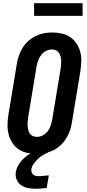

<svg xmlns="http://www.w3.org/2000/svg" viewBox="-20 -944 540 1188"><path d="M207 8Q176 8 146.5 1.5Q117 -5 94 -21Q71 -37 55.5 -61.5Q40 -86 33 -114Q26 -142 26.5 -172.5Q27 -203 32 -234L84 -548Q88 -574 96.5 -599Q105 -624 119.5 -647.5Q134 -671 155 -690Q176 -709 200.5 -721Q225 -733 251 -738Q277 -743 302 -743Q333 -743 362.5 -736.5Q392 -730 415 -714Q438 -698 454 -673.5Q470 -649 477 -621Q484 -593 483 -562.5Q482 -532 477 -501L425 -187Q421 -161 412.5 -136Q404 -111 389.5 -87.5Q375 -64 354.5 -45Q334 -26 309.5 -14Q285 -2 258.5 3Q232 8 207 8ZM208 -97Q227 -97 245 -106.5Q263 -116 275 -132Q287 -148 293.5 -166.5Q300 -185 303 -204L355 -518Q357 -531 358 -544.5Q359 -558 358.5 -570.5Q358 -583 354.5 -595.5Q351 -608 344 -618Q337 -628 325.5 -633Q314 -638 301 -638Q282 -638 264 -628.5Q246 -619 234 -603Q222 -587 215.5 -568.5Q209 -550 206 -531L154 -217Q152 -204 151 -190.5Q150 -177 151 -164.5Q152 -152 155 -139.5Q158 -127 165 -117Q172 -107 183.5 -102Q195 -97 208 -97ZM202 224Q177 224 153.5 219.5Q130 215 111 202Q92 189 83 167Q74 145 78 120Q81 101 91 82.5Q101 64 115.5 48Q130 32 147 19.5Q164 7 183 -3L193 -8H278L277 0Q259 7 243 17Q227 27 213.5 40.5Q200 54 188.5 69.5Q177 85 174 103Q173 112 175.5 121Q178 130 185 136Q192 142 201 144Q210 146 220 146Q235 146 250.5 144Q266 142 282 141L269 219Q252 221 235 222.5Q218 224 202 224ZM191 -846V-924H491V-846Z"/></svg>

Font: Iosevka SS04 Extrabold Oblique
Style: Regular
Weight: 800
Italic angle: -9°
Monospace: yes
Designer: Belleve Invis
Foundry: Belleve Invis
Version: Version 19.0.0; ttfautohint (v1.8.4)